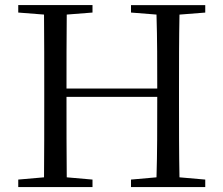

<svg xmlns="http://www.w3.org/2000/svg" viewBox="-20 -673 893 768"><path d="M504 -652.6V-622.8L606 -614.7C609 -516.8 609 -417.8 609 -318.8H246C246 -418.7 246 -517.8 247 -614.7L350 -622.8V-652.7H53V-622.8L156.1 -614.7C157 -515.7 157 -415.7 157 -315.7V-261.7C157 -160.6 157 -61.7 156.1 36.3L53 45.3V75.3H350V45.3L247 36.3C246 -60.6 246 -161.6 246 -285.6H609C609 -161.7 609 -60.6 606 36.3L504 45.3V75.3H801V45.3L697.9 36.3C696 -61.7 696 -161.7 696 -261.7V-315.6C696 -416.6 696 -516.6 697.9 -614.6L801 -622.7V-652.6Z"/></svg>

Font: YuFanDanQingSong
Style: Regular
Weight: 100
Foundry: 余繁
Version: Version 1.0